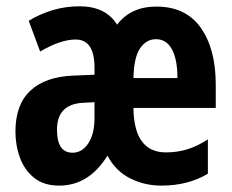

<svg xmlns="http://www.w3.org/2000/svg" viewBox="-20 -577 735 607"><path d="M474.1 -556.2Q567.4 -556.2 614.7 -489.3Q662.1 -422.4 662.1 -309.1V-235.8H401.9Q403.3 -95.2 504.9 -95.2Q539.6 -95.2 571.3 -104.7Q603 -114.3 637.2 -136.2V-27.8Q574.7 9.8 490.2 9.8Q436 9.8 390.4 -13.7Q344.7 -37.1 319.8 -85Q261.2 9.8 167 9.8Q118.7 9.8 88.1 -14.6Q57.6 -39.1 43.2 -78.1Q28.8 -117.2 28.8 -161.1Q28.8 -246.6 76.2 -290.5Q123.5 -334.5 210.9 -337.9L278.8 -340.8V-362.8Q278.8 -452.1 219.2 -452.1Q171.4 -452.1 106.9 -414.1L70.8 -511.2Q105.5 -532.7 146.5 -544.9Q187.5 -557.1 231 -557.1Q314.5 -557.1 350.1 -499Q393.6 -556.2 474.1 -556.2ZM473.1 -453.1Q442.4 -453.1 422.9 -424.3Q403.3 -395.5 401.9 -330.1H541Q541 -388.7 523.7 -420.9Q506.3 -453.1 473.1 -453.1ZM278.8 -253.9 242.2 -252Q160.2 -247.6 160.2 -167Q160.2 -94.2 209 -94.2Q239.7 -94.2 259.3 -124Q278.8 -153.8 278.8 -204.1Z"/></svg>

Font: Open Sans Condensed
Style: Bold
Weight: 700
Width: 3
Designer: Monotype Design Team
Foundry: Monotype Imaging Inc.
Version: Version 3.003; ttfautohint (v1.8.4)